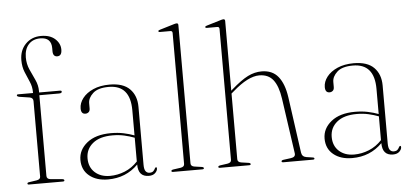

<svg xmlns="http://www.w3.org/2000/svg" viewBox="-50 -828 2020 942"><g transform="rotate(-5 960.0 -357.0)"><path d="M146.5 -34.5Q146.5 -19 165.5 -17L222.5 -12Q232.5 -11 232.5 -5Q232.5 0 224 0H58Q50.5 0 50.5 -5Q50.5 -10.5 60 -11.5L96.5 -17Q115.5 -20 115.5 -34V-406Q115.5 -421.5 99 -425L49.5 -432.5Q36.5 -435 36.5 -440.5Q36.5 -445.5 43 -445.5H116.5V-450Q116.5 -477 105.8 -501.2Q95 -525.5 84.2 -551.8Q73.5 -578 73.5 -611Q73.5 -659.5 103.5 -690.2Q133.5 -721 180 -721Q224 -721 248.8 -698.5Q273.5 -676 273.5 -646Q273.5 -614.5 251 -614.5Q229.5 -614.5 229.5 -642V-656.5Q229.5 -709.5 175 -709.5Q138.5 -709.5 117.5 -686.2Q96.5 -663 96.5 -622.5Q96.5 -590 109 -562.2Q121.5 -534.5 134 -508Q146.5 -481.5 146.5 -452V-445.5H249.5Q257.5 -445.5 257.5 -440Q257.5 -432 243.5 -432H146.5Z M319.5 -98Q319.5 -147.5 362 -181.8Q404.5 -216 479.5 -216Q514 -216 542.2 -210Q570.5 -204 594.5 -195V-319Q594.5 -443 489 -443Q435.5 -443 411 -420.2Q386.5 -397.5 386.5 -371.5V-346Q386.5 -333.5 379.8 -327.8Q373 -322 364 -322Q342.5 -322 342.5 -349.5Q342.5 -376 361 -400Q379.5 -424 413.5 -439Q447.5 -454 494 -454Q561 -454 593.5 -421Q626 -388 626 -333V-47.5Q626 -24.5 633.2 -15.2Q640.5 -6 652 -6Q665 -6 671 -12Q677 -18 680 -25Q682.5 -30 686 -30Q690 -30 690 -24Q690 -12.5 679 -1.8Q668 9 647.5 9Q595 9 595 -51.5Q535.5 9 446.5 9Q389.5 9 354.5 -19.8Q319.5 -48.5 319.5 -98ZM355 -103Q355 -59 383.5 -33.2Q412 -7.5 457.5 -7.5Q495 -7.5 530.8 -22Q566.5 -36.5 594.5 -66.5V-183.5Q571 -192.5 544.5 -198.5Q518 -204.5 487 -204.5Q423.5 -204.5 389.2 -176.2Q355 -148 355 -103Z M856 -715.5V-34.5Q856 -19.5 874.5 -17L909.5 -12Q919.5 -10.5 919.5 -5Q919.5 0 911 0H767.5Q759.5 0 759.5 -5Q759.5 -10.5 770.5 -12L806 -17Q824.5 -20 824.5 -34V-679Q824.5 -689.5 814.5 -689.5H764Q755.5 -689.5 755.5 -694Q755.5 -698.5 764 -700.5L832 -721Q842.5 -724.5 848 -724.5Q856 -724.5 856 -715.5Z M1086.5 -715.5V-372L1092.5 -377.5Q1141 -420 1174.5 -436.8Q1208 -453.5 1242.5 -453.5Q1295.5 -453.5 1324.2 -418Q1353 -382.5 1362.5 -316L1401 -39.5Q1404 -19 1425 -15.5L1455 -11Q1464 -10 1464 -5Q1464 0 1456 0H1311Q1302 0 1302 -5Q1302 -10.5 1312 -12L1349 -17Q1373 -20 1370 -39.5L1331 -311.5Q1322 -374 1298 -404.5Q1274 -435 1229.5 -435Q1175 -435 1099.5 -369L1086.5 -358V-34.5Q1086.5 -19.5 1105.5 -17L1140 -12Q1150 -10.5 1150 -5Q1150 0 1141.5 0H998Q990.5 0 990.5 -5Q990.5 -10.5 1001.5 -12L1036.5 -17Q1055.5 -20 1055.5 -34V-679Q1055.5 -689.5 1045 -689.5H994.5Q986.5 -689.5 986.5 -694Q986.5 -698.5 994.5 -700.5L1062.5 -721Q1073 -724.5 1078.5 -724.5Q1086.5 -724.5 1086.5 -715.5Z M1522 -98Q1522 -147.5 1564.5 -181.8Q1607 -216 1682 -216Q1716.5 -216 1744.8 -210Q1773 -204 1797 -195V-319Q1797 -443 1691.5 -443Q1638 -443 1613.5 -420.2Q1589 -397.5 1589 -371.5V-346Q1589 -333.5 1582.2 -327.8Q1575.5 -322 1566.5 -322Q1545 -322 1545 -349.5Q1545 -376 1563.5 -400Q1582 -424 1616 -439Q1650 -454 1696.5 -454Q1763.5 -454 1796 -421Q1828.5 -388 1828.5 -333V-47.5Q1828.5 -24.5 1835.8 -15.2Q1843 -6 1854.5 -6Q1867.5 -6 1873.5 -12Q1879.5 -18 1882.5 -25Q1885 -30 1888.5 -30Q1892.5 -30 1892.5 -24Q1892.5 -12.5 1881.5 -1.8Q1870.5 9 1850 9Q1797.5 9 1797.5 -51.5Q1738 9 1649 9Q1592 9 1557 -19.8Q1522 -48.5 1522 -98ZM1557.5 -103Q1557.5 -59 1586 -33.2Q1614.5 -7.5 1660 -7.5Q1697.5 -7.5 1733.2 -22Q1769 -36.5 1797 -66.5V-183.5Q1773.5 -192.5 1747 -198.5Q1720.5 -204.5 1689.5 -204.5Q1626 -204.5 1591.8 -176.2Q1557.5 -148 1557.5 -103Z"/></g></svg>

Font: Fraunces 72pt Thin
Style: Regular
Weight: 100
Version: Version 1.000;[b76b70a41]